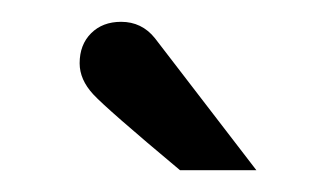

<svg xmlns="http://www.w3.org/2000/svg" viewBox="-20 -727 308 176"><path d="M53 -669Q53 -686 63.5 -696.5Q74 -707 91 -707Q110 -707 122 -692L215 -571H145Q78 -627 65.5 -640.5Q53 -654 53 -669Z"/></svg>

Font: Atkinson Hyperlegible Pro
Style: Regular
Weight: 400
Designer: Elliott Scott, Megan Eiswerth, Linus Boman, Theodore Petrosky, Jacob Perez
Foundry: Braille Institute
Version: Version 1.5.1